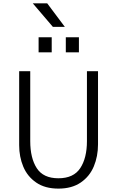

<svg xmlns="http://www.w3.org/2000/svg" viewBox="-20 -1114 697 1144"><path d="M94.2 -249V-689.9H160.2V-272.9Q160.2 -172.4 199 -112.1Q237.8 -51.8 328.1 -51.8Q418.5 -51.8 458.3 -112.3Q498 -172.9 498 -272.9V-689.9H564V-253.9Q564 -182.6 539.1 -122.8Q514.2 -63 461.2 -26.6Q408.2 9.8 328.1 9.8Q248 9.8 195.6 -26.4Q143.1 -62.5 118.7 -121.1Q94.2 -179.7 94.2 -249ZM210 -802.2V-892.1H288.1V-802.2ZM372.1 -802.2V-892.1H450.2V-802.2ZM294.9 -954.1 175.3 -1094.2H261.2L366.2 -954.1Z"/></svg>

Font: Acari Sans Light
Style: Regular
Weight: 300
Designer: Alfredo Marco Pradil and Stefan Peev
Foundry: Hanken Design Co.
Version: Version 1.045;January 11, 2019;FontCreator 11.5.0.2425 64-bi